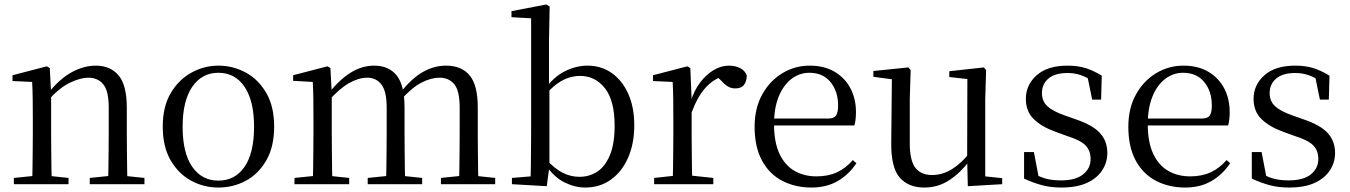

<svg xmlns="http://www.w3.org/2000/svg" viewBox="-20 -825 6046 860"><path d="M42 0V-28L150 -39H183L287 -28V0ZM124 0Q125 -24 125.5 -65Q126 -106 126.5 -150.5Q127 -195 127 -229V-289Q127 -341 126.5 -381Q126 -421 124 -458L36 -462V-488L190 -528L203 -520L209 -403V-402V-229Q209 -195 209.5 -150.5Q210 -106 210.5 -65Q211 -24 212 0ZM382 0V-28L489 -39H522L627 -28V0ZM464 0Q465 -24 465.5 -64.5Q466 -105 466.5 -149.5Q467 -194 467 -229V-344Q467 -418 442.5 -447.5Q418 -477 375 -477Q341 -477 294 -455Q247 -433 192 -372L184 -406H194Q248 -473 302 -502Q356 -531 409 -531Q474 -531 511 -487.5Q548 -444 548 -342V-229Q548 -194 548.5 -149.5Q549 -105 549.5 -64.5Q550 -24 551 0Z M958 15Q892 15 835.5 -16Q779 -47 744 -107.5Q709 -168 709 -258Q709 -348 745 -408.5Q781 -469 838 -500Q895 -531 958 -531Q1023 -531 1080 -500.5Q1137 -470 1172.5 -409Q1208 -348 1208 -258Q1208 -168 1173 -107Q1138 -46 1081.5 -15.5Q1025 15 958 15ZM958 -16Q1033 -16 1075.5 -78Q1118 -140 1118 -257Q1118 -373 1075.5 -436Q1033 -499 958 -499Q884 -499 841 -436Q798 -373 798 -257Q798 -140 841 -78Q884 -16 958 -16Z M1299 0V-28L1407 -39H1440L1544 -28V0ZM1381 0Q1382 -24 1382.5 -65Q1383 -106 1383.5 -150.5Q1384 -195 1384 -229V-290Q1384 -341 1383.5 -381Q1383 -421 1381 -458L1293 -463V-488L1447 -528L1460 -520L1466 -406V-403V-229Q1466 -195 1466.5 -150.5Q1467 -106 1467.5 -65Q1468 -24 1469 0ZM1627 0V-28L1735 -39H1768L1871 -28V0ZM1709 0Q1710 -24 1710.5 -64.5Q1711 -105 1711.5 -149.5Q1712 -194 1712 -229V-342Q1712 -416 1688.5 -446.5Q1665 -477 1625 -477Q1587 -477 1544 -453Q1501 -429 1449 -371L1440 -406H1451Q1500 -468 1550.5 -499.5Q1601 -531 1656 -531Q1721 -531 1756.5 -487.5Q1792 -444 1792 -342V-229Q1792 -194 1792.5 -149.5Q1793 -105 1793.5 -64.5Q1794 -24 1795 0ZM1955 0V-28L2061 -39H2094L2198 -28V0ZM2035 0Q2037 -24 2037.5 -64.5Q2038 -105 2038.5 -149.5Q2039 -194 2039 -229V-342Q2039 -418 2015 -447.5Q1991 -477 1948 -477Q1911 -477 1868 -455Q1825 -433 1775 -377L1764 -413H1776Q1824 -474 1874 -502.5Q1924 -531 1978 -531Q2047 -531 2083.5 -487.5Q2120 -444 2120 -343V-229Q2120 -194 2120.5 -149.5Q2121 -105 2121.5 -64.5Q2122 -24 2123 0Z M2273 0V-28L2357 -35Q2358 -64 2358 -98Q2358 -132 2358.5 -166.5Q2359 -201 2359 -229V-743L2271 -748V-775L2427 -805L2442 -796L2439 -641V-437L2441 -427V-81V-80L2429 9ZM2601 15Q2555 15 2508.5 -8Q2462 -31 2424 -86H2413L2426 -111Q2465 -69 2500.5 -51Q2536 -33 2576 -33Q2618 -33 2653.5 -55Q2689 -77 2711 -128Q2733 -179 2733 -262Q2733 -375 2689.5 -430Q2646 -485 2578 -485Q2555 -485 2529.5 -477.5Q2504 -470 2477 -451Q2450 -432 2417 -395L2406 -424H2419Q2460 -481 2510.5 -506Q2561 -531 2612 -531Q2673 -531 2720 -498Q2767 -465 2794 -405Q2821 -345 2821 -263Q2821 -182 2793.5 -119Q2766 -56 2716.5 -20.5Q2667 15 2601 15Z M2910 0V-28L3021 -40H3062L3175 -28V0ZM2993 0Q2994 -24 2994.5 -65Q2995 -106 2995.5 -150.5Q2996 -195 2996 -229V-289Q2996 -341 2995.5 -381Q2995 -421 2993 -458L2905 -462V-488L3059 -528L3072 -520L3078 -379V-378V-229Q3078 -195 3078.5 -150.5Q3079 -106 3079.5 -65Q3080 -24 3081 0ZM3077 -319 3056 -371H3074Q3089 -420 3116 -455.5Q3143 -491 3176.5 -511Q3210 -531 3245 -531Q3274 -531 3296 -519.5Q3318 -508 3325 -486Q3324 -459 3312 -444Q3300 -429 3273 -429Q3254 -429 3239 -438.5Q3224 -448 3207 -467L3184 -489L3229 -487Q3177 -473 3140.5 -432.5Q3104 -392 3077 -319Z M3615 15Q3542 15 3484 -15Q3426 -45 3393 -106Q3360 -167 3360 -257Q3360 -341 3394.5 -402.5Q3429 -464 3485 -497.5Q3541 -531 3607 -531Q3672 -531 3718.5 -503.5Q3765 -476 3789.5 -429Q3814 -382 3814 -323Q3814 -287 3807 -263H3399V-294H3689Q3716 -294 3725 -308Q3734 -322 3734 -352Q3734 -416 3700 -457.5Q3666 -499 3605 -499Q3561 -499 3525 -471.5Q3489 -444 3468 -392.5Q3447 -341 3447 -269Q3447 -188 3471.5 -136Q3496 -84 3539 -59.5Q3582 -35 3637 -35Q3690 -35 3729.5 -53.5Q3769 -72 3800 -108L3816 -94Q3783 -44 3733 -14.5Q3683 15 3615 15Z M4120 15Q4049 15 4010 -29.5Q3971 -74 3972 -186L3975 -484L3997 -467L3892 -481V-507L4049 -523L4059 -511L4055 -380V-185Q4055 -105 4080.5 -73Q4106 -41 4155 -41Q4202 -41 4245 -68Q4288 -95 4324 -142L4347 -103H4321Q4282 -51 4232 -18Q4182 15 4120 15ZM4315 9 4312 -114V-116L4313 -471L4232 -480V-506L4387 -523L4397 -511L4393 -380V-35L4469 -27V0Z M4734 15Q4686 15 4647 4.5Q4608 -6 4567 -25V-144H4611L4635 -18L4598 -20V-56Q4626 -37 4657 -27Q4688 -17 4732 -17Q4798 -17 4831.5 -44Q4865 -71 4865 -113Q4865 -150 4842.5 -173.5Q4820 -197 4759 -216L4707 -235Q4646 -257 4610.5 -291.5Q4575 -326 4575 -382Q4575 -445 4623.5 -488Q4672 -531 4762 -531Q4807 -531 4842.5 -520Q4878 -509 4915 -486L4912 -379H4872L4848 -496L4879 -490V-458Q4849 -479 4821 -488.5Q4793 -498 4762 -498Q4705 -498 4676 -473Q4647 -448 4647 -408Q4647 -372 4671 -349.5Q4695 -327 4749 -308L4800 -290Q4876 -264 4908 -228Q4940 -192 4940 -140Q4940 -97 4916.5 -61.5Q4893 -26 4848 -5.5Q4803 15 4734 15Z M5289 15Q5216 15 5158 -15Q5100 -45 5067 -106Q5034 -167 5034 -257Q5034 -341 5068.5 -402.5Q5103 -464 5159 -497.5Q5215 -531 5281 -531Q5346 -531 5392.5 -503.5Q5439 -476 5463.5 -429Q5488 -382 5488 -323Q5488 -287 5481 -263H5073V-294H5363Q5390 -294 5399 -308Q5408 -322 5408 -352Q5408 -416 5374 -457.5Q5340 -499 5279 -499Q5235 -499 5199 -471.5Q5163 -444 5142 -392.5Q5121 -341 5121 -269Q5121 -188 5145.5 -136Q5170 -84 5213 -59.5Q5256 -35 5311 -35Q5364 -35 5403.5 -53.5Q5443 -72 5474 -108L5490 -94Q5457 -44 5407 -14.5Q5357 15 5289 15Z M5754 15Q5706 15 5667 4.5Q5628 -6 5587 -25V-144H5631L5655 -18L5618 -20V-56Q5646 -37 5677 -27Q5708 -17 5752 -17Q5818 -17 5851.5 -44Q5885 -71 5885 -113Q5885 -150 5862.5 -173.5Q5840 -197 5779 -216L5727 -235Q5666 -257 5630.5 -291.5Q5595 -326 5595 -382Q5595 -445 5643.5 -488Q5692 -531 5782 -531Q5827 -531 5862.5 -520Q5898 -509 5935 -486L5932 -379H5892L5868 -496L5899 -490V-458Q5869 -479 5841 -488.5Q5813 -498 5782 -498Q5725 -498 5696 -473Q5667 -448 5667 -408Q5667 -372 5691 -349.5Q5715 -327 5769 -308L5820 -290Q5896 -264 5928 -228Q5960 -192 5960 -140Q5960 -97 5936.5 -61.5Q5913 -26 5868 -5.5Q5823 15 5754 15Z"/></svg>

Font: Noto Serif SC ExtraLight
Style: Regular
Weight: 400
Version: Version 2.002-H1;hotconv 1.1.0;makeotfexe 2.6.0